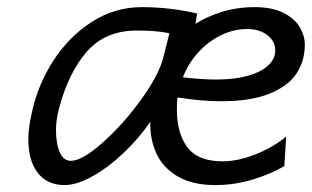

<svg xmlns="http://www.w3.org/2000/svg" viewBox="-20 -517 892 549"><path d="M61 -120.6Q61 -152.8 71.8 -198.2Q88.4 -274.9 132.6 -343.5Q176.8 -412.1 242.4 -454.3Q308.1 -496.6 385.3 -496.6Q465.3 -496.6 543.5 -478.5L539.1 -448.7Q569.3 -468.8 613.3 -482.7Q657.2 -496.6 708.5 -496.6Q758.3 -496.6 790.5 -480.2Q822.8 -463.9 837.2 -439.2Q851.6 -414.6 851.6 -389.2Q851.6 -342.8 827.6 -306.6Q803.7 -270.5 750.2 -249Q696.8 -227.5 612.3 -227.5Q583.5 -227.5 555.2 -230Q526.9 -232.4 487.3 -238.3Q485.8 -214.8 485.8 -212.4Q483.9 -141.1 513.9 -98.4Q543.9 -55.7 616.2 -55.7Q659.7 -55.7 710 -75.4Q760.3 -95.2 798.3 -126.5L793 -42Q755.9 -20 703.4 -3.9Q650.9 12.2 595.7 12.2Q530.8 12.2 488.8 -12.2Q446.8 -36.6 427.7 -77.1Q408.7 -117.7 409.7 -168.5Q377.4 -121.6 333.5 -79.8Q289.6 -38.1 244.4 -12.9Q199.2 12.2 164.6 12.2Q115.7 12.2 88.4 -22.2Q61 -56.6 61 -120.6ZM446.8 -352.1 464.4 -421.9Q427.7 -429.7 371.6 -429.7Q281.2 -429.7 228.5 -369.6Q175.8 -309.6 148.4 -205.6Q140.1 -173.3 140.1 -146Q140.1 -106 150.9 -81.5Q161.6 -57.1 182.6 -57.1Q214.8 -57.1 273.4 -109.1Q332 -161.1 383.1 -231.7Q434.1 -302.2 446.8 -352.1ZM767.1 -373Q767.1 -390.6 756.6 -404.5Q746.1 -418.5 727.8 -426.3Q709.5 -434.1 687 -434.1Q648.9 -434.1 612.8 -416.7Q576.7 -399.4 547.9 -368.2Q519 -336.9 502.9 -295.9Q557.1 -289.6 598.6 -289.6Q651.4 -289.6 689.5 -300.5Q727.5 -311.5 747.3 -330.3Q767.1 -349.1 767.1 -373Z"/></svg>

Font: Lesson One Light
Style: Italic
Weight: 300
Italic angle: -14°
Designer: But Ko, Victor Gaultney, Annie Olsen, Julie Remington, Don Collingsworth, Eric Hays, Becca Hirsbrunner
Version: Version 1.100